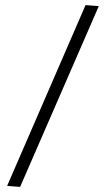

<svg xmlns="http://www.w3.org/2000/svg" viewBox="-20 -730 416 754"><path d="M368 -706 59 4 8 0 316 -710Z"/></svg>

Font: Palanquin ExtraLight
Style: Regular
Weight: 275
Designer: Pria Ravichandran
Version: Version 1.001